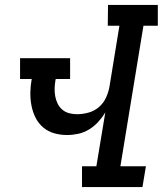

<svg xmlns="http://www.w3.org/2000/svg" viewBox="-20 -755 657 775"><path d="M311 0V-84H369L405 -301Q393 -281 376.5 -263Q360 -245 339.5 -232.5Q319 -220 296 -215Q273 -210 251 -210Q224 -210 199 -217Q174 -224 154.5 -240.5Q135 -257 123.5 -280Q112 -303 107 -329Q102 -355 102.5 -382Q103 -409 108 -436H61V-520H263V-436H205L204 -432Q201 -415 200.5 -398.5Q200 -382 203 -366Q206 -350 213 -336Q220 -322 232 -312Q244 -302 259.5 -298Q275 -294 291 -294Q314 -294 337.5 -300.5Q361 -307 379.5 -323Q398 -339 408 -361Q418 -383 422 -406L462 -651H415L416 -735H617V-651H559L466 -84H569L555 0Z"/></svg>

Font: Iosevka HT Medium Extended
Style: Italic
Weight: 500
Width: 7
Italic angle: -9°
Monospace: yes
Designer: Belleve Invis
Foundry: Belleve Invis
Version: Version 32.3.0; ttfautohint (v1.8.4)